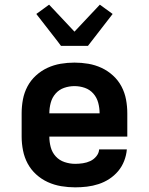

<svg xmlns="http://www.w3.org/2000/svg" viewBox="-20 -797 640 825"><path d="M303 8Q273 8 243 3Q213 -2 185.5 -14.5Q158 -27 135.5 -47.5Q113 -68 99 -94Q85 -120 79 -150Q73 -180 73 -210V-310Q73 -340 78.5 -369.5Q84 -399 98 -425.5Q112 -452 134.5 -472.5Q157 -493 184 -505.5Q211 -518 240.5 -523Q270 -528 300 -528Q330 -528 359.5 -523Q389 -518 416 -505.5Q443 -493 465.5 -472.5Q488 -452 502 -425.5Q516 -399 521.5 -369.5Q527 -340 527 -310V-210H192Q192 -187 198 -164.5Q204 -142 219.5 -125Q235 -108 257.5 -100.5Q280 -93 303 -93Q319 -93 336 -95.5Q353 -98 368 -105Q383 -112 394 -125.5Q405 -139 406 -155H525Q523 -130 513.5 -105.5Q504 -81 487.5 -61.5Q471 -42 449.5 -28Q428 -14 403.5 -6Q379 2 353.5 5Q328 8 303 8ZM192 -310H408Q408 -333 402 -355.5Q396 -378 381 -395Q366 -412 344.5 -419.5Q323 -427 300 -427Q277 -427 255.5 -419.5Q234 -412 219 -395Q204 -378 198 -355.5Q192 -333 192 -310ZM242 -600 227 -620 136 -737 191 -777 300 -661 409 -777 464 -737 358 -600Z"/></svg>

Font: Iosevka Fixed Extended
Style: Bold
Weight: 700
Width: 7
Monospace: yes
Designer: Belleve Invis
Foundry: Belleve Invis
Version: Version 24.1.1; ttfautohint (v1.8.4)